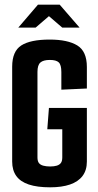

<svg xmlns="http://www.w3.org/2000/svg" viewBox="-20 -794 420 820"><path d="M194 6Q139 6 103 -6Q67 -18 49.5 -42.5Q32 -67 32 -104V-509Q32 -575 71 -600Q110 -625 192 -625Q269 -625 310 -600Q351 -575 351 -508V-416L242 -411V-486Q242 -517 231 -527.5Q220 -538 193 -538Q165 -538 152.5 -527Q140 -516 140 -487V-122Q140 -106 146 -98Q152 -90 164.5 -86.5Q177 -83 194 -83Q211 -83 222.5 -86.5Q234 -90 240 -98Q246 -106 246 -122V-242H182L189 -333H351V-104Q351 -67 332.5 -42.5Q314 -18 279 -6Q244 6 194 6ZM58 -676 142 -774H235L320 -676H246L189 -725L132 -676Z"/></svg>

Font: Smooch Sans Thin
Style: Bold
Weight: 700
Version: Version 1.010